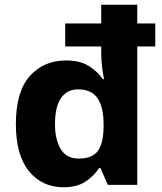

<svg xmlns="http://www.w3.org/2000/svg" viewBox="-20 -780 685 810"><path d="M248 10Q158 10 102.5 -57.5Q47 -125 47 -256Q47 -394 106 -459.5Q165 -525 259 -525Q317 -525 354 -502Q391 -479 414 -446H419Q416 -458 411.5 -490.5Q407 -523 407 -557V-584H255V-681H407V-760H559V-681H635V-584H559V0H435L404 -71H398Q376 -37 340 -13.5Q304 10 248 10ZM312 -111Q370 -111 393 -143.5Q416 -176 417 -242V-256Q417 -328 391.5 -365.5Q366 -403 309 -403Q263 -403 237.5 -366.5Q212 -330 212 -255Q212 -192 236 -151.5Q260 -111 312 -111Z"/></svg>

Font: Noto Sans Georgian Bold
Style: Regular
Weight: 700
Designer: Monotype Design Team, Akaki Razmadze
Foundry: Google LLC
Version: Version 2.005; ttfautohint (v1.8.4.7-5d5b)